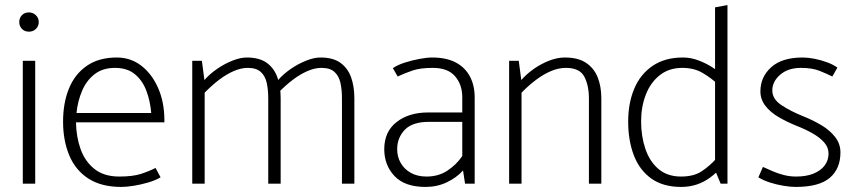

<svg xmlns="http://www.w3.org/2000/svg" viewBox="-20 -725 3378 758"><path d="M119 0V-485H70V0ZM94 -600Q111 -600 122 -611Q133 -622 133 -638Q133 -654 121.5 -665Q110 -676 94 -676Q77 -676 66.5 -665Q56 -654 56 -638Q56 -622 66.5 -611Q77 -600 94 -600Z M629 -242V-250Q629 -321 604.5 -377Q580 -433 538 -465.5Q496 -498 441 -498Q370 -498 322.5 -465Q275 -432 252 -375Q229 -318 229 -245Q229 -170 253.5 -111.5Q278 -53 329 -20Q380 13 459 13Q479 13 507.5 8.5Q536 4 565 -4.5Q594 -13 614 -25L594 -62Q569 -49 536.5 -38.5Q504 -28 451 -28Q391 -28 353.5 -57.5Q316 -87 298.5 -135.5Q281 -184 280 -242ZM282 -279Q287 -327 304.5 -367.5Q322 -408 354 -432.5Q386 -457 434 -457Q482 -457 512 -432.5Q542 -408 557.5 -367.5Q573 -327 577 -279Z M788 0V-359Q816 -388 845 -410Q874 -432 903 -444.5Q932 -457 958 -457Q992 -457 1009.5 -441Q1027 -425 1033 -398Q1039 -371 1039 -337V0H1088V-337Q1088 -384 1075 -420Q1062 -456 1033 -477Q1004 -498 954 -498Q929 -498 897.5 -485.5Q866 -473 837 -453Q808 -433 787 -409L777 -485H739V0ZM1079 -359Q1107 -388 1136 -410Q1165 -432 1194 -444.5Q1223 -457 1249 -457Q1283 -457 1300.5 -441Q1318 -425 1324 -398Q1330 -371 1330 -337V0H1379V-337Q1379 -384 1366 -420Q1353 -456 1324 -477Q1295 -498 1245 -498Q1220 -498 1188.5 -485.5Q1157 -473 1128 -453Q1099 -433 1078 -409Z M1548 -136Q1548 -181 1578 -212.5Q1608 -244 1674 -244H1805V-109Q1782 -75 1746.5 -51.5Q1711 -28 1664 -28Q1628 -28 1602 -42.5Q1576 -57 1562 -81.5Q1548 -106 1548 -136ZM1550 -423Q1580 -437 1610 -447Q1640 -457 1689 -457Q1748 -457 1776.5 -424Q1805 -391 1805 -341V-281H1670Q1594 -281 1545.5 -243Q1497 -205 1497 -136Q1497 -73 1537.5 -30Q1578 13 1660 13Q1706 13 1744.5 -5.5Q1783 -24 1808 -52L1816 0H1854V-340Q1854 -388 1835 -423.5Q1816 -459 1779 -478.5Q1742 -498 1686 -498Q1666 -498 1636.5 -492.5Q1607 -487 1578.5 -478Q1550 -469 1531 -456Z M2039 0V-359Q2067 -388 2096.5 -410Q2126 -432 2155.5 -444.5Q2185 -457 2214 -457Q2269 -457 2287 -422Q2305 -387 2305 -337V0H2354V-337Q2354 -384 2339.5 -420Q2325 -456 2293.5 -477Q2262 -498 2210 -498Q2180 -498 2148 -485.5Q2116 -473 2087.5 -453Q2059 -433 2038 -409L2028 -485H1990V0Z M2803 -53 2825 0H2852V-705L2803 -696ZM2808 -99Q2782 -70 2750.5 -49Q2719 -28 2669 -28Q2615 -28 2580 -57.5Q2545 -87 2528 -137Q2511 -187 2511 -246Q2511 -303 2529.5 -351Q2548 -399 2584.5 -428Q2621 -457 2674 -457Q2720 -457 2754 -437Q2788 -417 2813 -393L2833 -426Q2820 -441 2795 -457.5Q2770 -474 2739 -486Q2708 -498 2676 -498Q2605 -498 2556.5 -465Q2508 -432 2484 -375Q2460 -318 2460 -245Q2460 -170 2482.5 -111.5Q2505 -53 2551.5 -20Q2598 13 2669 13Q2702 13 2730.5 3.5Q2759 -6 2783.5 -24Q2808 -42 2828 -65Z M2974 -25Q2993 -13 3019.5 -4.5Q3046 4 3073.5 8.5Q3101 13 3121 13Q3214 13 3256 -23Q3298 -59 3298 -123Q3298 -157 3277.5 -183.5Q3257 -210 3224 -230Q3191 -250 3151 -266Q3101 -286 3065 -310Q3029 -334 3029 -368Q3029 -403 3060 -430Q3091 -457 3142 -457Q3187 -457 3216.5 -445Q3246 -433 3266 -423L3286 -458Q3270 -470 3245.5 -479Q3221 -488 3195.5 -493Q3170 -498 3149 -498Q3067 -498 3024.5 -459.5Q2982 -421 2982 -364Q2982 -333 3001.5 -307.5Q3021 -282 3053.5 -263Q3086 -244 3123 -229Q3159 -215 3188 -198.5Q3217 -182 3234 -162.5Q3251 -143 3251 -119Q3251 -92 3235.5 -71.5Q3220 -51 3191.5 -39.5Q3163 -28 3123 -28Q3098 -28 3074.5 -34Q3051 -40 3030.5 -49Q3010 -58 2992 -66Z"/></svg>

Font: Catamaran Thin
Style: Regular
Weight: 100
Designer: Pria Ravichandran
Version: Version 2.000